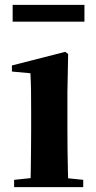

<svg xmlns="http://www.w3.org/2000/svg" viewBox="-20 -769 394 789"><path d="M38 0V-30L144 -41H214L322 -30V0ZM105 0Q106 -26 106.5 -68Q107 -110 107.5 -156Q108 -202 108 -236V-313Q108 -363 107.5 -398Q107 -433 105 -468L29 -475V-500L248 -556L260 -547L257 -390V-236Q257 -202 257.5 -156Q258 -110 259 -68Q260 -26 261 0ZM32 -680V-749H327V-680Z"/></svg>

Font: Noto Serif TC ExtraBold
Style: Regular
Weight: 800
Designer: Ryoko NISHIZUKA 西塚涼子 (kana & ideographs); Frank Grießhammer (Latin, Greek & Cyrillic); Wenlong ZHANG 张文龙 (bopomofo); San
Foundry: Adobe
Version: Version 2.002-H1;hotconv 1.1.0;makeotfexe 2.6.0